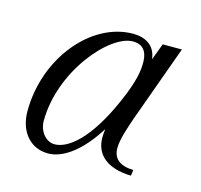

<svg xmlns="http://www.w3.org/2000/svg" viewBox="-61 -690 485 463"><g transform="rotate(15 181.0 -458.0)"><path d="M303.7 -306.6C269 -307.6 252.9 -322.3 252.9 -348.1C252.9 -369.1 263.7 -400.9 273.4 -428.7L341.8 -617.7H293.9L278.3 -576.2C274.4 -611.8 247.1 -624 218.8 -624C114.3 -624 20.5 -510.3 20.5 -377.9C20.5 -329.1 48.3 -292 94.7 -292C132.8 -292 175.8 -324.7 212.9 -384.3C211.9 -376.5 211.4 -369.1 211.4 -362.8C211.4 -321.3 241.2 -293.5 301.8 -292ZM231 -458C185.1 -354 137.2 -317.4 104 -317.4C82 -317.4 64.5 -339.8 64.5 -365.2C64.5 -489.3 165 -606 223.1 -606C237.8 -606 259.8 -601.1 259.8 -562.5C259.8 -543 256.8 -516.1 231 -458Z"/></g></svg>

Font: Petit Formal Script
Style: Regular
Weight: 400
Designer: Pablo Impallari, Brenda Gallo, Rodrigo Fuenzalida
Foundry: Pablo Impallari, Brenda Gallo, Rodrigo Fuenzalida
Version: Version 1.001